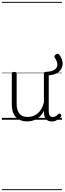

<svg xmlns="http://www.w3.org/2000/svg" viewBox="-20 -1287 694 2064"><path d="M270 18Q222 18 185 -1.5Q148 -21 127.5 -61.5Q107 -102 107 -166V-496Q107 -505 113 -509.5Q119 -514 132 -514Q146 -514 152.5 -509.5Q159 -505 159 -496V-171Q159 -127 171.5 -95.5Q184 -64 210 -47Q236 -30 277 -30Q306 -30 333 -39Q360 -48 383 -66.5Q406 -85 424 -115Q442 -145 452 -186V-496Q452 -506 458.5 -510.5Q465 -515 479 -515Q541 -518 569.5 -539.5Q598 -561 597 -594.5Q596 -628 569 -665Q563 -675 566.5 -685Q570 -695 580 -701.5Q590 -708 601 -707.5Q612 -707 619 -697Q655 -648 653.5 -599.5Q652 -551 614.5 -517Q577 -483 504 -477V-93Q504 -73 508.5 -58.5Q513 -44 523 -36.5Q533 -29 547 -29Q557 -29 567 -32.5Q577 -36 587 -43Q597 -50 607 -61Q613 -67 620 -66.5Q627 -66 633 -59Q638 -54 639.5 -47Q641 -40 636 -34Q625 -19 609 -7Q593 5 575 12Q557 19 537 19Q517 19 502 13Q487 7 476 -5Q465 -17 459 -35Q453 -53 452 -76V-97Q437 -63 415.5 -41Q394 -19 370 -6Q346 7 320.5 12.5Q295 18 270 18ZM0 747H646V757H0ZM0 -20H646V0H0ZM0 -505H646V-500H0ZM0 -1267H646V-1257H0Z"/></svg>

Font: Playwrite VN Guides
Style: Regular
Weight: 400
Designer: Veronika Burian, José Scaglione
Foundry: TypeTogether
Version: Version 1.003